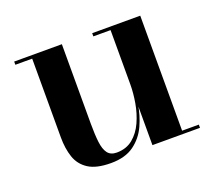

<svg xmlns="http://www.w3.org/2000/svg" viewBox="-88 -576 785 702"><g transform="rotate(-20 305.0 -225.0)"><path d="M234 10Q177 10 146.5 -9.8Q116 -29.5 104.5 -63.5Q93 -97.5 93 -141V-447.5H27.5V-460H213V-150.5Q213 -108.5 216.5 -79Q220 -49.5 231.5 -34.2Q243 -19 266.5 -19Q304 -19 329.5 -40Q355 -61 370 -94.2Q385 -127.5 391.5 -165.2Q398 -203 398 -236.5L406.5 -239Q406.5 -203.5 400 -160.8Q393.5 -118 375.8 -79Q358 -40 323.8 -15Q289.5 10 234 10ZM398 0V-447.5H331V-460H518V-12.5H583V0Z"/></g></svg>

Font: Bodoni Moda 18pt SemiBold
Style: Regular
Weight: 600
Designer: Owen Earl
Foundry: indestructible type
Version: Version 2.005